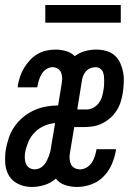

<svg xmlns="http://www.w3.org/2000/svg" viewBox="-24 -735 544 763"><path d="M102 8Q75 8 50.5 -3Q26 -14 12.5 -35.5Q-1 -57 -3 -85Q-5 -113 -1 -140Q3 -163 11 -187Q19 -211 33.5 -232Q48 -253 68 -269.5Q88 -286 111 -296.5Q134 -307 158.5 -311.5Q183 -316 207 -316L221 -402Q223 -413 223 -424.5Q223 -436 219 -446Q215 -456 205.5 -462Q196 -468 185 -468Q172 -468 160.5 -460.5Q149 -453 142 -441.5Q135 -430 131 -417.5Q127 -405 125 -392Q124 -391 124 -390Q124 -389 124 -388H46Q47 -390 47 -392Q47 -394 47 -396Q50 -414 56 -431.5Q62 -449 72 -465.5Q82 -482 95.5 -496.5Q109 -511 125.5 -520.5Q142 -530 160.5 -534Q179 -538 197 -538Q218 -538 238.5 -532Q259 -526 273 -512Q292 -526 314 -532Q336 -538 359 -538Q379 -538 398.5 -532.5Q418 -527 432 -514.5Q446 -502 454 -484Q462 -466 465.5 -447Q469 -428 468 -407.5Q467 -387 464 -366Q461 -348 455.5 -330Q450 -312 439.5 -295.5Q429 -279 414 -266Q399 -253 382 -244.5Q365 -236 346.5 -233Q328 -230 309 -230H271L254 -128Q252 -116 252.5 -104.5Q253 -93 257.5 -83Q262 -73 272 -67.5Q282 -62 294 -62Q307 -62 319.5 -69Q332 -76 340 -87.5Q348 -99 352 -111.5Q356 -124 359 -138Q359 -139 359 -140Q359 -141 359 -142H437Q437 -140 436.5 -138Q436 -136 436 -134Q431 -106 419 -79.5Q407 -53 386.5 -32.5Q366 -12 338 -2Q310 8 283 8Q258 8 235 0.5Q212 -7 198 -25Q177 -7 152 0.5Q127 8 102 8ZM283 -300H321Q334 -300 347 -307Q360 -314 368.5 -325.5Q377 -337 381 -350Q385 -363 387 -376Q389 -386 389.5 -395.5Q390 -405 390 -414.5Q390 -424 389 -433Q388 -442 384.5 -450Q381 -458 373 -463Q365 -468 356 -468Q346 -468 336.5 -464.5Q327 -461 319.5 -453.5Q312 -446 308 -437Q304 -428 302 -418ZM114 -62Q123 -62 132.5 -66Q142 -70 149 -77.5Q156 -85 161 -94.5Q166 -104 169.5 -113Q173 -122 175.5 -131.5Q178 -141 179 -151L195 -246Q173 -244 152 -235Q131 -226 114.5 -209.5Q98 -193 89 -172Q80 -151 76 -130Q74 -118 74.5 -106.5Q75 -95 79 -84.5Q83 -74 92.5 -68Q102 -62 114 -62ZM156 -645V-715H456V-645Z"/></svg>

Font: Iosevka Slab
Style: Italic
Weight: 400
Italic angle: -9°
Monospace: yes
Designer: Belleve Invis
Foundry: Belleve Invis
Version: Version 11.1.0; ttfautohint (v1.8.3)